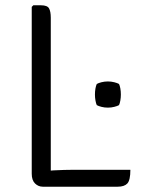

<svg xmlns="http://www.w3.org/2000/svg" viewBox="-20 -706 545 726"><path d="M172 0H142Q125 0 112.5 -12.2Q100 -24.5 100 -49V-680L106 -686H135Q159 -686 165.5 -674.2Q172 -662.5 172 -639ZM473 -64Q473 -24.5 461.5 -12.2Q450 0 425 0H142L107 -54Q141 -59.5 182.8 -61.8Q224.5 -64 258 -64ZM339 -348.5Q339 -361 341 -371.8Q343 -382.5 346 -388.5Q352 -392 363.5 -395Q375 -398 388 -398Q400.5 -398 412.2 -395Q424 -392 430 -388.5Q433 -382.5 435 -371.8Q437 -361 437 -348.5Q437 -337 435 -325.8Q433 -314.5 430 -308.5Q424 -305 412.2 -302Q400.5 -299 388 -299Q375 -299 363.5 -302Q352 -305 346 -308.5Q343 -314.5 341 -325.8Q339 -337 339 -348.5Z"/></svg>

Font: Signika Negative Light
Style: Regular
Weight: 300
Designer: Anna Giedry
Foundry: Anna Giedry
Version: Version 2.001